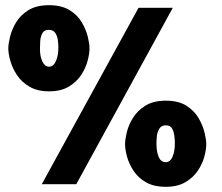

<svg xmlns="http://www.w3.org/2000/svg" viewBox="-20 -710 854 740"><path d="M141 0 514 -680H646L274 0ZM619 10Q573 10 542.5 -7.5Q512 -25 494.5 -52Q477 -79 469.5 -106.5Q462 -134 462 -155Q462 -172 468.5 -199.5Q475 -227 492 -255Q509 -283 540 -302.5Q571 -322 619 -322Q668 -322 698.5 -302.5Q729 -283 745.5 -254.5Q762 -226 768.5 -198.5Q775 -171 775 -155Q775 -134 767.5 -106Q760 -78 742 -51.5Q724 -25 694 -7.5Q664 10 619 10ZM619 -85Q636 -85 645 -106Q654 -127 654 -158Q654 -170 652 -186.5Q650 -203 643 -215Q636 -227 619 -227Q602 -227 594 -214Q586 -201 584.5 -184.5Q583 -168 583 -156Q583 -126 591.5 -105.5Q600 -85 619 -85ZM169 -358Q124 -358 93.5 -376Q63 -394 45.5 -420.5Q28 -447 20 -475Q12 -503 12 -524Q12 -540 18.5 -567.5Q25 -595 41.5 -623Q58 -651 89 -670.5Q120 -690 169 -690Q217 -690 248 -671Q279 -652 295.5 -623.5Q312 -595 318.5 -568Q325 -541 325 -524Q325 -503 317.5 -475Q310 -447 292.5 -420.5Q275 -394 245 -376Q215 -358 169 -358ZM169 -453Q186 -453 195.5 -474.5Q205 -496 205 -527Q205 -540 203 -555.5Q201 -571 193 -583Q185 -595 168 -595Q150 -595 143 -581.5Q136 -568 135 -551Q134 -534 134 -521Q134 -492 143.5 -472.5Q153 -453 169 -453Z"/></svg>

Font: Teachers ExtraBold
Style: Regular
Weight: 800
Designer: Alfredo Marco Pradil, Chank Diesel
Version: Version 1.001